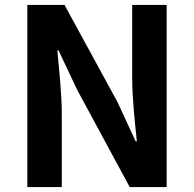

<svg xmlns="http://www.w3.org/2000/svg" viewBox="-20 -760 789 780"><path d="M91 0H231V-297C231 -382 220 -475 213 -555H218L293 -396L507 0H657V-740H517V-445C517 -361 528 -263 536 -186H531L457 -346L242 -740H91Z"/></svg>

Font: Noto Sans CJK JP Bold
Style: Regular
Weight: 700
Designer: Ryoko NISHIZUKA (kana & ideographs); Paul D. Hunt (Latin, Greek & Cyrillic); Wenlong ZHANG (bopomofo); Sandoll Communica
Foundry: Adobe Systems Incorporated
Version: Version 1.004;PS 1.004;hotconv 1.0.82;makeotf.lib2.5.63406